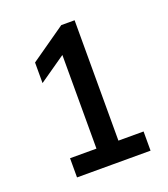

<svg xmlns="http://www.w3.org/2000/svg" viewBox="-100 -883 569 649"><g transform="rotate(-20 184.0 -559.0)"><path d="M162.5 -318V-756L193.5 -735.5L67 -647.5V-721.5L193.5 -810H241.5V-318ZM67.5 -308V-377H332V-308Z"/></g></svg>

Font: Encode Sans SC Condensed Medium
Style: Regular
Weight: 500
Width: 3
Designer: Multiple Designers
Foundry: Impallari Type
Version: Version 3.002